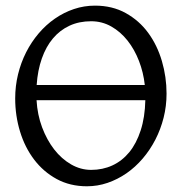

<svg xmlns="http://www.w3.org/2000/svg" viewBox="-20 -650 658 685"><path d="M305.2 -574.2Q262.2 -574.2 228 -558.3Q193.8 -542.5 168.9 -512.9Q144 -483.4 129.2 -441.2Q114.3 -398.9 110.8 -346.7H496.6Q491.7 -391.6 475.8 -432.6Q460 -473.6 435.1 -505.1Q410.2 -536.6 377.2 -555.4Q344.2 -574.2 305.2 -574.2ZM305.2 -43.9Q346.2 -43.9 380.9 -59.8Q415.5 -75.7 441.2 -106.9Q466.8 -138.2 481.9 -184.8Q497.1 -231.4 498.5 -292.5H110.4Q113.3 -241.2 130.1 -196Q147 -150.9 173.3 -116.9Q199.7 -83 233.6 -63.5Q267.6 -43.9 305.2 -43.9ZM574.2 -315.9Q574.2 -271.5 563.7 -230Q553.2 -188.5 534.2 -151.6Q515.1 -114.7 489 -84.2Q462.9 -53.7 431.2 -31.7Q399.4 -9.8 363.8 2.4Q328.1 14.6 290 14.6Q230 14.6 182.4 -11.2Q134.8 -37.1 101.8 -80.6Q68.8 -124 51.5 -180.7Q34.2 -237.3 34.2 -298.8Q34.2 -343.3 44.4 -385Q54.7 -426.8 73.2 -463.4Q91.8 -500 117.9 -530.8Q144 -561.5 175.8 -583.5Q207.5 -605.5 243.7 -617.7Q279.8 -629.9 318.8 -629.9Q380.9 -629.9 428.7 -603.3Q476.6 -576.7 508.8 -532.7Q541 -488.8 557.6 -432.1Q574.2 -375.5 574.2 -315.9Z"/></svg>

Font: Gentium Plus
Style: Regular
Weight: 400
Designer: J. Victor Gaultney, Annie Olsen, Iska Routamaa
Foundry: SIL International
Version: Version 1.510